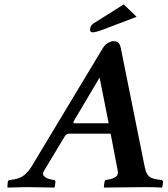

<svg xmlns="http://www.w3.org/2000/svg" viewBox="-20 -844 759 866"><path d="M315.9 -288.1H470.2L429.2 -494.1L314 -299.8Q307.1 -288.1 315.9 -288.1ZM632.8 -90.8Q635.7 -77.6 638.2 -70.6Q640.6 -63.5 646.7 -54.9Q652.8 -46.4 663.8 -41.5Q674.8 -36.6 691.9 -34.2L706.1 -32.2Q715.8 -31.2 715.8 -22.9L711.9 0L710 2Q672.9 0 633.8 0L450.2 2L448.2 0L451.2 -22.9Q452.6 -31.7 458 -32.2L469.2 -34.2Q490.7 -38.1 502.9 -46.9Q514.6 -56.2 511.2 -73.2L479 -241.2H290Q279.8 -241.2 271 -227.1L178.2 -73.2Q168.9 -58.1 179.9 -48.1Q190.9 -38.1 211.9 -34.2L223.1 -32.2Q230 -31.7 230 -22.9L227.1 0L225.1 2Q137.2 0 101.1 0L15.1 2L13.2 0L15.1 -22.9Q15.6 -31.2 24.9 -32.2L39.1 -34.2Q70.8 -38.6 89.8 -54.7Q108.9 -70.8 123.5 -94.7L443.8 -627Q453.6 -642.6 467.3 -650.4Q481 -658.2 491.2 -658.2Q507.3 -658.2 514.4 -650.9Q521.5 -643.6 524.9 -627ZM538.1 -824.2 596.2 -768.1 442.9 -710Q412.1 -698.2 397.9 -698.2Q386.2 -698.2 386.2 -710V-712.9Q388.7 -729.5 400.9 -737.8Z"/></svg>

Font: Linux Libertine G
Style: Semibold Italic
Weight: 600
Italic angle: -11.5°
Designer: Philipp H. Poll
Foundry: Philipp H. Poll
Version: Version 5.1.1